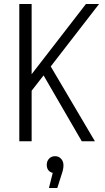

<svg xmlns="http://www.w3.org/2000/svg" viewBox="-20 -710 527 965"><path d="M77 0V-690H139V-337L412 -690H478L235 -376L457 0H391L199 -331L139 -254V0ZM299 121Q299 131 296.5 143Q294 155 287 175L268 235H226L245 159Q215 151 215 118Q215 100 226.5 87.5Q238 75 257 75Q275 75 287 88Q299 101 299 121Z"/></svg>

Font: Radio Canada Condensed Light
Style: Regular
Weight: 300
Width: 3
Designer: Charles Daoud, Etienne Aubert Bonn, Alexandre Saumier Demers, Jacques Le Bailly
Foundry: Radio-Canada
Version: Version 2.104; ttfautohint (v1.8.4.7-5d5b);gftools[0.9.28.de